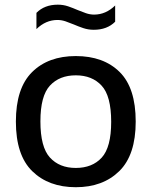

<svg xmlns="http://www.w3.org/2000/svg" viewBox="-20 -792 649 822"><path d="M304.5 9.5Q188.5 9.5 118.2 -59Q48 -127.5 48 -271.5Q48 -414.5 117.2 -483.2Q186.5 -552 304.5 -552Q423 -552 492 -484Q561 -416 561 -271.5Q561 -128.5 490.8 -59.5Q420.5 9.5 304.5 9.5ZM304.5 -73Q375 -73 415.5 -117.2Q456 -161.5 456 -270.5Q456 -381 415.2 -425.2Q374.5 -469.5 304.5 -469.5Q234.5 -469.5 193.8 -425.5Q153 -381.5 153 -272.5Q153 -162 193.8 -117.5Q234.5 -73 304.5 -73ZM381.5 -664.5Q358 -664.5 337 -671.5Q316 -678.5 296.5 -687Q278.5 -694.5 261 -700.5Q243.5 -706.5 226 -706.5Q176 -706.5 136 -667.5V-737Q170.5 -772 227.5 -772Q251 -772 272 -764.8Q293 -757.5 312.5 -749Q330.5 -741.5 348 -735.5Q365.5 -729.5 383 -729.5Q433 -729.5 473 -768.5V-699Q438.5 -664.5 381.5 -664.5Z"/></svg>

Font: Encode Sans Semi Expanded Medium
Style: Regular
Weight: 500
Width: 6
Designer: Multiple Designers
Foundry: Impallari Type
Version: Version 3.000; ttfautohint (v1.8.3) -l 8 -r 50 -G 200 -x 14 